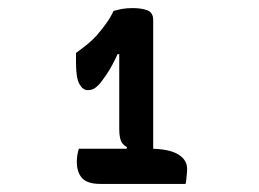

<svg xmlns="http://www.w3.org/2000/svg" viewBox="-20 -814 640 475"><path d="M175 -446H351Q397 -446 420 -432.5Q443 -419 443 -396Q443 -392 442.5 -386.5Q442 -381 441.5 -376Q441 -371 440.5 -366.5Q440 -362 439 -359H228Q196 -359 183 -373.5Q170 -388 170 -414Q170 -419 170.5 -423.5Q171 -428 171.5 -431.5Q172 -435 173 -438.5Q174 -442 175 -446ZM359 -424H289L294 -450Q287 -454 283 -459Q279 -464 277 -473Q275 -482 275 -494Q275 -503 275 -522.5Q275 -542 275 -567Q275 -592 275 -618Q275 -644 275 -667Q275 -690 275 -705L289 -680H258L279 -699Q273 -684 266 -669.5Q259 -655 251 -641.5Q243 -628 233 -615Q226 -605 217.5 -598Q209 -591 197 -591Q185 -591 176.5 -606Q168 -621 168 -659V-683Q182 -693 195 -703.5Q208 -714 219 -726Q231 -740 242 -755Q253 -770 261 -787Q266 -788 271 -789.5Q276 -791 282 -792Q288 -793 295 -793.5Q302 -794 308 -794Q330 -794 344.5 -788.5Q359 -783 359 -764Q359 -756 359 -731Q359 -706 359 -671Q359 -636 359 -598.5Q359 -561 359 -525Q359 -489 359 -462Q359 -435 359 -424Z"/></svg>

Font: Recursive Monospace Casual Medium
Style: Regular
Weight: 500
Version: Version 1.047